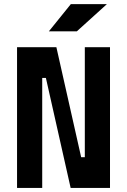

<svg xmlns="http://www.w3.org/2000/svg" viewBox="-20 -926 626 946"><path d="M328.1 0 206.1 -542H152.8V-693.4H257.8L379.9 -151.4H412.6V0ZM64 0V-693.4H188V0ZM397.9 0V-693.4H522V0ZM220.7 -771.5 329.1 -905.8H506.8L358.4 -771.5Z"/></svg>

Font: Cascadia Code
Style: Regular
Weight: 400
Monospace: yes
Designer: Aaron Bell
Foundry: Saja Typeworks
Version: Version 2106.017